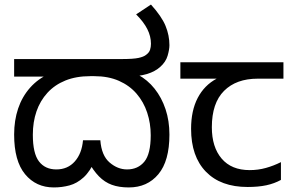

<svg xmlns="http://www.w3.org/2000/svg" viewBox="-20 -810 1295 842"><path d="M216 12Q138 12 90 -46Q42 -104 42 -220Q42 -282 59.5 -334Q77 -386 112 -425.5Q147 -465 197 -487L212 -474H42V-551H512Q565 -551 587.5 -556Q610 -561 620 -569Q634 -579 638 -591.5Q642 -604 642 -618Q642 -651 626 -682.5Q610 -714 577 -747L642 -790Q689 -738 706 -696.5Q723 -655 723 -612Q723 -593 715 -565.5Q707 -538 682 -516Q672 -507 657.5 -499Q643 -491 625 -485.5Q607 -480 583 -477L584 -483Q627 -460 658 -421Q689 -382 706 -331Q723 -280 723 -220Q723 -104 674.5 -46Q626 12 545 12Q502 12 470.5 0.5Q439 -11 414 -36.5Q389 -62 366 -104L398 -109Q375 -58 346.5 -32Q318 -6 285 3Q252 12 216 12ZM227 -67Q277 -67 308 -102Q339 -137 344 -195H420Q425 -128 460.5 -97.5Q496 -67 537 -67Q585 -67 613 -101Q641 -135 641 -217Q641 -269 625.5 -316Q610 -363 579 -399Q548 -435 501.5 -455.5Q455 -476 393 -476H376Q314 -476 267 -457Q220 -438 188 -403Q156 -368 140 -321.5Q124 -275 124 -219Q124 -137 151 -102Q178 -67 227 -67Z M1066 10Q948 10 883 -57Q818 -124 818 -245Q818 -325 847 -380.5Q876 -436 930 -465H771V-537H1223V-465H1110Q1016 -465 962.5 -411.5Q909 -358 909 -252Q909 -165 952 -114.5Q995 -64 1075 -64Q1112 -64 1146 -73.5Q1180 -83 1212 -99V-21Q1183 -5 1148 2.5Q1113 10 1066 10Z"/></svg>

Font: lkannada85
Style: Book
Weight: 400
Designer: Jelle Bosma - Monotype Design Team
Foundry: Monotype Imaging Inc.
Version: Version 2.003